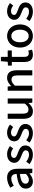

<svg xmlns="http://www.w3.org/2000/svg" viewBox="1747 -2489 755 4289"><g transform="rotate(-90 2124.5 -344.5)"><path d="M217 13C283 13 342 -20 392 -63H395L405 0H499V-331C499 -477 436 -564 299 -564C211 -564 134 -528 77 -492L120 -414C167 -444 221 -470 279 -470C360 -470 383 -414 384 -350C155 -325 55 -264 55 -146C55 -49 122 13 217 13ZM252 -78C203 -78 166 -100 166 -154C166 -216 221 -257 384 -277V-142C339 -101 300 -78 252 -78Z M811 13C947 13 1020 -62 1020 -154C1020 -258 935 -292 858 -321C798 -343 741 -361 741 -408C741 -446 769 -476 829 -476C875 -476 914 -456 952 -428L1006 -499C961 -534 901 -564 827 -564C706 -564 632 -495 632 -403C632 -310 716 -271 789 -243C849 -220 911 -198 911 -148C911 -106 880 -74 814 -74C755 -74 707 -98 658 -137L604 -63C657 -19 735 13 811 13Z M1291 13C1427 13 1500 -62 1500 -154C1500 -258 1415 -292 1338 -321C1278 -343 1221 -361 1221 -408C1221 -446 1249 -476 1309 -476C1355 -476 1394 -456 1432 -428L1486 -499C1441 -534 1381 -564 1307 -564C1186 -564 1112 -495 1112 -403C1112 -310 1196 -271 1269 -243C1329 -220 1391 -198 1391 -148C1391 -106 1360 -74 1294 -74C1235 -74 1187 -98 1138 -137L1084 -63C1137 -19 1215 13 1291 13Z M1783 13C1859 13 1913 -25 1963 -83H1966L1975 0H2069V-550H1954V-168C1908 -110 1873 -86 1822 -86C1757 -86 1730 -123 1730 -218V-550H1615V-204C1615 -64 1666 13 1783 13Z M2242 0H2356V-390C2405 -439 2440 -465 2491 -465C2556 -465 2584 -427 2584 -332V0H2699V-346C2699 -486 2647 -564 2530 -564C2455 -564 2399 -523 2348 -474H2345L2336 -550H2242Z M3051 13C3091 13 3128 3 3159 -7L3138 -92C3122 -85 3098 -79 3079 -79C3022 -79 2999 -113 2999 -179V-458H3142V-550H2999V-702H2902L2889 -550L2804 -544V-458H2884V-180C2884 -64 2927 13 3051 13Z M3465 13C3601 13 3724 -92 3724 -274C3724 -458 3601 -564 3465 -564C3329 -564 3206 -458 3206 -274C3206 -92 3329 13 3465 13ZM3465 -81C3379 -81 3325 -158 3325 -274C3325 -391 3379 -469 3465 -469C3552 -469 3606 -391 3606 -274C3606 -158 3552 -81 3465 -81Z M4005 13C4141 13 4214 -62 4214 -154C4214 -258 4129 -292 4052 -321C3992 -343 3935 -361 3935 -408C3935 -446 3963 -476 4023 -476C4069 -476 4108 -456 4146 -428L4200 -499C4155 -534 4095 -564 4021 -564C3900 -564 3826 -495 3826 -403C3826 -310 3910 -271 3983 -243C4043 -220 4105 -198 4105 -148C4105 -106 4074 -74 4008 -74C3949 -74 3901 -98 3852 -137L3798 -63C3851 -19 3929 13 4005 13Z"/></g></svg>

Font: Noto Sans CJK KR Medium
Style: Regular
Weight: 500
Designer: Ryoko NISHIZUKA (kana & ideographs); Paul D. Hunt (Latin, Greek & Cyrillic); Wenlong ZHANG (bopomofo); Sandoll Communica
Foundry: Adobe Systems Incorporated
Version: Version 1.004;PS 1.004;hotconv 1.0.82;makeotf.lib2.5.63406